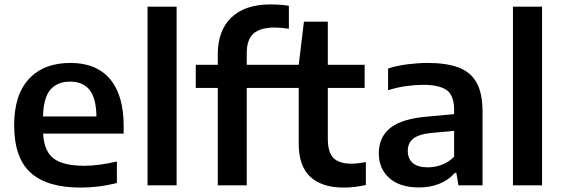

<svg xmlns="http://www.w3.org/2000/svg" viewBox="-20 -838 2542 868"><path d="M344 10Q192.5 10 118.2 -57.5Q44 -125 44 -272Q44 -409 110.8 -481.2Q177.5 -553.5 298.5 -553.5Q415.5 -553.5 477.2 -480.8Q539 -408 539 -268.5V-234H175Q179 -155 222 -121.8Q265 -88.5 362.5 -88.5Q396 -88.5 433.2 -93.8Q470.5 -99 508.5 -108V-10.5Q464 0.5 423.5 5.2Q383 10 344 10ZM297 -469Q239.5 -469 208 -432.8Q176.5 -396.5 174.5 -311.5H416Q414.5 -396 384.2 -432.5Q354 -469 297 -469Z M647 0V-808H778.5V0Z M964.5 0V-440.5H865V-545H964.5V-592Q964.5 -700 1026 -759Q1087.5 -818 1203.5 -818Q1225.5 -818 1245.5 -816.5Q1265.5 -815 1286 -812V-708Q1251.5 -713.5 1222 -713.5Q1156.5 -713.5 1126 -686.2Q1095.5 -659 1095.5 -598V-545H1262V-440.5H1095.5V0Z M1534 10Q1436 10 1383.2 -38.2Q1330.5 -86.5 1330.5 -188.5V-440.5H1231V-545H1330.5L1354 -740H1462V-545H1628.5V-440.5H1462V-211.5Q1462 -148 1488.2 -123Q1514.5 -98 1568.5 -98Q1596 -98 1634 -105.5V-1.5Q1611 3.5 1585.2 6.8Q1559.5 10 1534 10Z M1875.5 9.5Q1787.5 9.5 1740 -33Q1692.5 -75.5 1692.5 -145Q1692.5 -219 1746 -260.8Q1799.5 -302.5 1918.5 -311.5L2033 -322V-341Q2033 -406.5 1999.5 -430.5Q1966 -454.5 1892 -454.5Q1858.5 -454.5 1816.5 -448.8Q1774.5 -443 1734.5 -430V-528.5Q1775 -541.5 1823.2 -547.5Q1871.5 -553.5 1913 -553.5Q1997.5 -553.5 2052.8 -533Q2108 -512.5 2134.8 -464.2Q2161.5 -416 2161.5 -332V0H2052.5L2043 -56.5H2036.5Q2008.5 -24 1966.2 -7.2Q1924 9.5 1875.5 9.5ZM1823.5 -156.5Q1823.5 -121 1846 -101.2Q1868.5 -81.5 1914.5 -81.5Q1945.5 -81.5 1976.5 -92.8Q2007.5 -104 2033 -129.5V-246.5L1930 -237Q1872.5 -231 1848 -211Q1823.5 -191 1823.5 -156.5Z M2299 0V-808H2430.5V0Z"/></svg>

Font: Encode Sans Semi Expanded SemiBold
Style: Regular
Weight: 600
Width: 6
Designer: Multiple Designers
Foundry: Impallari Type
Version: Version 3.000; ttfautohint (v1.8.3) -l 8 -r 50 -G 200 -x 14 